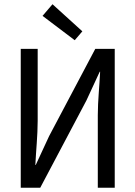

<svg xmlns="http://www.w3.org/2000/svg" viewBox="-20 -887 640 907"><path d="M78 0H170L388 -412L451 -548H453C450 -481 442 -411 442 -343V0H522V-656H430L212 -244L149 -108H147C150 -173 158 -247 158 -316V-656H78ZM333 -697 369 -739 228 -867 181 -812Z"/></svg>

Font: Hasklig
Style: Regular
Weight: 400
Monospace: yes
Designer: Paul D. Hunt, Teo Tuominen
Foundry: Adobe Systems Incorporated
Version: Version 2.030;PS 1.0;hotconv 16.6.51;makeotf.lib2.5.65220